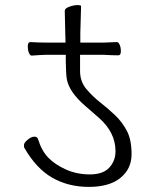

<svg xmlns="http://www.w3.org/2000/svg" viewBox="-20 -728 610 753"><path d="M433 -135Q433 -208 369 -265Q342 -289 315 -312Q251 -367 242 -418Q239 -435 238 -484V-513H159L135 -512L105 -510H104Q98 -510 93.5 -520.5Q89 -531 89 -547Q89 -563 100 -563Q130 -561 159 -561H237L236 -598L234 -686Q234 -695 251.5 -701.5Q269 -708 283.5 -708Q298 -708 298 -704L295 -598V-561H388Q400 -561 438 -563H439Q444 -563 449 -553Q454 -543 454 -527Q454 -511 444 -511Q422 -511 388 -513H294V-449Q294 -408 319 -378.5Q344 -349 373.5 -326Q403 -303 431 -276.5Q459 -250 477.5 -215Q496 -180 496 -123Q496 -66 452.5 -30.5Q409 5 328.5 5Q248 5 185 -31Q122 -67 75 -149Q74 -151 74 -159.5Q74 -168 88.5 -180Q103 -192 114.5 -192Q126 -192 129 -183Q143 -137 169 -110Q195 -83 238 -63.5Q281 -44 332.5 -44Q384 -44 408.5 -70.5Q433 -97 433 -135Z"/></svg>

Font: LXGW WenKai TC Light
Style: Regular
Weight: 300
Designer: LXGW / Fontworks Inc.
Foundry: LXGW / Fontworks Inc.
Version: Version 1.330